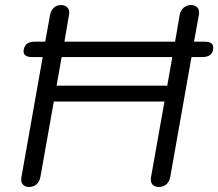

<svg xmlns="http://www.w3.org/2000/svg" viewBox="-20 -730 864 760"><path d="M824 -542Q824 -504 780 -504H738L654 -30Q650 -10 638 0Q626 10 609 10Q594 10 585.5 2.5Q577 -5 577 -20Q577 -26 578 -30L631 -328H193L140 -30Q137 -12 125 -1Q113 10 95 10Q81 10 72.5 2.5Q64 -5 64 -19Q64 -26 65 -30L149 -504H108Q68 -504 74 -534Q78 -552 89 -558.5Q100 -565 118 -565H159L178 -670Q182 -690 193.5 -700Q205 -710 222 -710Q236 -710 245 -702Q254 -694 254 -680Q254 -674 253 -670L235 -565H673L691 -670Q694 -688 706.5 -699Q719 -710 736 -710Q750 -710 759 -702.5Q768 -695 768 -680Q768 -674 767 -670L748 -565H790Q824 -565 824 -542ZM662 -504H224L204 -391H642Z"/></svg>

Font: Kodchasan
Style: Italic
Weight: 400
Italic angle: -10°
Version: Version 1.000; ttfautohint (v1.6)